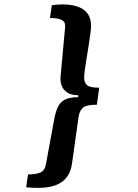

<svg xmlns="http://www.w3.org/2000/svg" viewBox="-20 -710 640 891"><path d="M220.5 -686Q279.5 -693.5 320 -685Q360.5 -676.5 381.5 -653Q402.5 -629.5 402.5 -591Q402.5 -579.5 399.5 -554.5Q396.5 -529.5 391.5 -498.8Q386.5 -468 381.5 -437.5Q376.5 -407 373.5 -384.2Q370.5 -361.5 370.5 -352.5Q370.5 -325 384.8 -314Q399 -303 440.5 -303L429.5 -224Q381.5 -224 365.5 -210.8Q349.5 -197.5 344.5 -167L314.5 47Q308.5 92.5 283.5 119.8Q258.5 147 213.8 156.5Q169 166 101.5 159L110 99.5Q144.5 99.5 166.2 91Q188 82.5 193.5 50.5L231.5 -156Q237.5 -189 247.8 -212Q258 -235 280 -247Q302 -259 342.5 -259L343.5 -268Q313.5 -268 294.5 -279.2Q275.5 -290.5 267.2 -310Q259 -329.5 261 -353.5L282 -582.5Q284 -602 275 -611Q266 -620 249.5 -623.2Q233 -626.5 212 -626.5Z"/></svg>

Font: Chivo Mono Medium
Style: Italic
Weight: 500
Italic angle: -8.05°
Monospace: yes
Designer: Hector Gatti
Foundry: Omnibus-Type
Version: Version 1.008